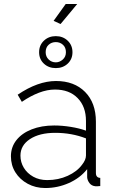

<svg xmlns="http://www.w3.org/2000/svg" viewBox="-20 -937 577 967"><path d="M35 -150Q35 -196 62.5 -231Q90 -266 139.5 -285.5Q189 -305 253 -305Q293 -305 336.5 -298Q380 -291 413 -279V-328Q413 -400 371 -443Q329 -486 257 -486Q218 -486 176 -470Q134 -454 90 -424L69 -460Q171 -529 262 -529Q354 -529 408.5 -474Q463 -419 463 -324V-66Q463 -42 485 -41V0Q466 2 460 1Q441 -1 430.5 -15Q420 -29 419 -44V-85Q383 -40 326.5 -15Q270 10 208 10Q159 10 119.5 -11.5Q80 -33 57.5 -69Q35 -105 35 -150ZM393 -107Q413 -132 413 -154V-240Q341 -268 258 -268Q179 -268 131 -236.5Q83 -205 83 -153Q83 -120 100 -92Q117 -64 147.5 -47Q178 -30 218 -30Q274 -30 321 -51.5Q368 -73 393 -107ZM177 -674Q177 -709 201 -732Q225 -755 261 -755Q297 -755 321 -732Q345 -709 345 -674Q345 -639 321 -616.5Q297 -594 261 -594Q225 -594 201 -616.5Q177 -639 177 -674ZM261 -725Q240 -725 225 -711.5Q210 -698 210 -674Q210 -652 225 -637.5Q240 -623 261 -623Q280 -623 296 -637Q312 -651 312 -674Q312 -698 297 -711.5Q282 -725 261 -725ZM285 -816 250 -832 311 -917H369Z"/></svg>

Font: Raleway Light
Style: Regular
Weight: 300
Designer: Matt McInerney, Pablo Impallari, Rodrigo Fuenzalida
Foundry: Matt McInerney, Pablo Impallari, Rodrigo Fuenzalida
Version: Version 4.026